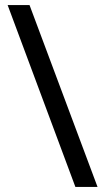

<svg xmlns="http://www.w3.org/2000/svg" viewBox="-20 -734 412 754"><path d="M96 -714 363 0H276L10 -714Z"/></svg>

Font: Noto Sans Test
Style: Regular
Weight: 400
Version: Version 1.002; ttfautohint (v1.8.4.7-5d5b)